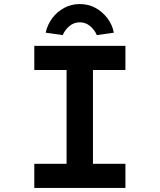

<svg xmlns="http://www.w3.org/2000/svg" viewBox="-20 -926 786 946"><path d="M149 0V-119H308V-581H149V-700H598V-581H438V-119H598V0ZM289 -753 205 -765Q214 -805 237.5 -836.5Q261 -868 296 -887Q331 -906 373 -906Q416 -906 450.5 -887Q485 -868 509 -836.5Q533 -805 541 -765L457 -753Q446 -779 424 -797.5Q402 -816 373 -816Q344 -816 322 -797.5Q300 -779 289 -753Z"/></svg>

Font: Lexend Mega Medium
Style: Regular
Weight: 500
Version: Version 1.007